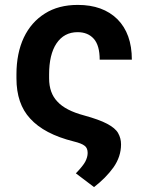

<svg xmlns="http://www.w3.org/2000/svg" viewBox="-20 -575 603 782"><path d="M458 -497Q517 -438 517 -332H386Q386 -390 362 -417Q338 -444 296 -444Q241 -444 210 -398Q180 -353 180 -272V-256Q180 -196 214 -161Q247 -125 322 -105Q384 -88 416 -71Q450 -53 461 -33Q473 -12 473 13Q473 63 442 107Q411 150 363 187L289 131Q317 102 327 84Q337 65 337 48Q337 28 325 19Q313 9 280 1Q160 -29 103 -92Q47 -152 47 -256V-272Q47 -358 77 -422Q107 -485 163 -520Q218 -555 297 -555Q399 -555 458 -497Z"/></svg>

Font: Sinter Bold
Style: Regular
Weight: 700
Foundry: Adobe & rsms
Version: Version 1.000